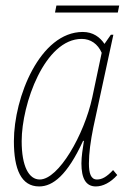

<svg xmlns="http://www.w3.org/2000/svg" viewBox="-20 -661 461 691"><path d="M178 -616H404L409 -641H183ZM121 10C170 10 222 -30 279 -154H282C278 -127 273 -98 273 -73C273 -19 289 10 325 10C350 10 378 -4 402 -31L387 -49C363 -23 346 -15 329 -15C307 -15 300 -37 300 -73C300 -109 306 -154 316 -203L388 -536H379L356 -503C340 -527 315 -546 278 -546C124 -546 30 -311 30 -153C30 -52 56 10 121 10ZM123 -15C84 -15 58 -62 58 -153C58 -287 141 -521 274 -521C306 -521 332 -503 346 -471L312 -310C283 -176 191 -15 123 -15Z"/></svg>

Font: Noto Serif Condensed Thin
Style: Italic
Weight: 100
Width: 3
Italic angle: -12°
Designer: Monotype Design Team
Foundry: Monotype Imaging Inc.
Version: Version 2.013